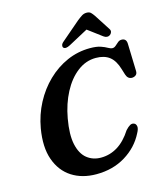

<svg xmlns="http://www.w3.org/2000/svg" viewBox="-134 -1020 963 1132"><g transform="rotate(-15 348.0 -453.5)"><path d="M604.5 -216.5Q615 -212.5 618 -197.5Q621 -182.5 606.5 -156.5Q568 -80 491.2 -33Q414.5 14 313.5 14Q226.5 14 164 -26.2Q101.5 -66.5 74 -143.8Q46.5 -221 65.5 -332.5Q79.5 -412.5 116 -481.8Q152.5 -551 206.5 -603.2Q260.5 -655.5 327 -684.8Q393.5 -714 467.5 -714Q507.5 -714 532 -705.5Q556.5 -697 571.2 -688.2Q586 -679.5 596.5 -679.5Q607.5 -679.5 617.2 -688Q627 -696.5 637 -705.2Q647 -714 660 -714Q689.5 -714 690.5 -681.5L695.5 -513.5Q696 -497 686.2 -489.2Q676.5 -481.5 663 -481Q637 -481 627.5 -510.5L616.5 -546Q600.5 -600.5 568.8 -625Q537 -649.5 485.5 -649.5Q424.5 -649.5 373 -610Q321.5 -570.5 285.5 -502.2Q249.5 -434 234 -347.5Q217 -252 230.2 -191.5Q243.5 -131 279.2 -102.2Q315 -73.5 364.5 -73.5Q419 -73.5 466 -102.2Q513 -131 551.5 -191Q567.5 -208.5 579.8 -215.2Q592 -222 604.5 -216.5ZM357.5 -761Q328.5 -745.5 316.5 -758Q312 -763 314 -772.8Q316 -782.5 329 -793L442 -890Q459.5 -904 472.8 -912.5Q486 -921 502.5 -921Q519 -921 527.8 -912.5Q536.5 -904 546 -890L608.5 -793Q615.5 -782.5 612 -772.8Q608.5 -763 601.5 -758Q583 -745.5 562 -761L476.5 -825Z"/></g></svg>

Font: Fraunces 9pt S050 SemiBold
Style: Italic
Weight: 600
Italic angle: -16°
Version: Version 1.000; ttfautohint (v1.8.3)